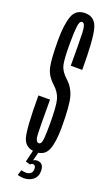

<svg xmlns="http://www.w3.org/2000/svg" viewBox="-145 -639 459 793"><g transform="rotate(20 84.5 -242.0)"><path d="M86 3Q125.5 3 139 -31Q152.5 -65 152.5 -129Q152.5 -225.5 142 -262.2Q131.5 -299 103.5 -324Q77.5 -347.5 71.5 -372.5Q65.5 -397.5 65.5 -465Q65.5 -512 68.5 -539.8Q71.5 -567.5 83 -567.5Q97.5 -567.5 99 -525.8Q100.5 -484 100.5 -381.5H151Q151 -514 138.8 -560Q126.5 -606 83 -606Q41.5 -606 28.2 -567.8Q15 -529.5 15 -464.5Q15 -380 22.8 -345.2Q30.5 -310.5 61 -283.5Q86.5 -260.5 94.2 -232.5Q102 -204.5 102 -124.5Q102 -84.5 99.8 -60Q97.5 -35.5 85.5 -35.5Q71 -35.5 69.5 -68.8Q68 -102 68 -220.5H17Q17 -73.5 29.2 -35.2Q41.5 3 86 3ZM77 121.5Q87.5 121.5 98 118.2Q108.5 115 116.8 108.5Q125 102 129.5 92.5Q134 83 134 70Q134 50.5 125.8 42.2Q117.5 34 105 34Q96.5 34 91.2 37.2Q86 40.5 82.5 45V59.5Q84.5 56 87.5 54.8Q90.5 53.5 93 53.5Q98 53.5 101.8 57.5Q105.5 61.5 105.5 71Q105.5 84 97.5 90.5Q89.5 97 77 97Q71 97 65.2 95.8Q59.5 94.5 56.5 94L49 117.5Q53.5 118.5 61.5 120Q69.5 121.5 77 121.5ZM82.5 59.5 98 0H74.5L61.5 54Z"/></g></svg>

Font: Anybody UltraCondensed Light
Style: Regular
Weight: 300
Width: 1
Version: Version 1.113;gftools[0.9.25]